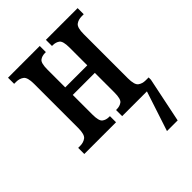

<svg xmlns="http://www.w3.org/2000/svg" viewBox="-215 -640 954 954"><g transform="rotate(-45 261.5 -163.0)"><path d="M17 0V-43H31Q54 -43 70.5 -55Q87 -67 87 -113V-423Q87 -469 70.5 -481Q54 -493 31 -493H17V-536H240V-493H234Q212 -493 198 -482Q184 -471 184 -426V-301H339V-426Q339 -471 324.5 -482Q310 -493 288 -493H283V-536H506V-493H492Q468 -493 452 -481Q436 -469 436 -423V-113Q436 -67 452 -55Q468 -43 492 -43H512V-27L463 210H388L457 0H283V-43H288Q310 -43 324.5 -54Q339 -65 339 -110V-248H184V-110Q184 -65 198.5 -54Q213 -43 234 -43H240V0Z"/></g></svg>

Font: Noto Serif ExtraCondensed Medium
Style: Regular
Weight: 500
Width: 2
Designer: Monotype Design Team
Foundry: Monotype Imaging Inc.
Version: Version 2.015